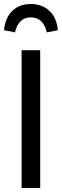

<svg xmlns="http://www.w3.org/2000/svg" viewBox="-23 -940 309 960"><path d="M178 0H85V-689H178ZM266 -789 211 -778Q194 -853 131 -853Q69 -853 52 -778L-3 -789Q3 -851 38.5 -885.5Q74 -920 131 -920Q188 -920 224.5 -885.5Q261 -851 266 -789Z"/></svg>

Font: Fira Sans Condensed
Style: Regular
Weight: 400
Width: 3
Designer: bBox Type GmbH & Carrois Corporate GbR & Edenspiekermann AG
Foundry: bBox Type GmbH & Carrois Corporate GbR & Edenspiekermann AG
Version: Version 4.301